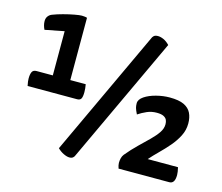

<svg xmlns="http://www.w3.org/2000/svg" viewBox="-102 -843 1138 986"><g transform="rotate(15 467.5 -350.0)"><path d="M41 -289Q38 -302 37 -312Q36 -322 36 -328Q36 -350 42 -362.5Q48 -375 66 -375H152V-610L50 -590Q45 -600 42 -611Q39 -622 39 -634Q39 -650 47.5 -660.5Q56 -671 68 -675Q91 -684 121 -692Q151 -700 178 -705Q205 -710 217 -710Q222 -710 231.5 -709Q241 -708 245 -706V-375H327Q329 -364 330 -353.5Q331 -343 331 -334Q331 -310 325.5 -299.5Q320 -289 304 -289ZM343 10Q330 10 312 1.5Q294 -7 279 -22L590 -688Q593 -697 600 -703.5Q607 -710 622 -710Q636 -710 652.5 -702.5Q669 -695 684 -679L370 -7Q368 -1 361.5 4.5Q355 10 343 10ZM602 0Q599 -9 597.5 -16Q596 -23 596 -29Q596 -42 599 -54Q602 -66 609 -75Q638 -110 667.5 -138.5Q697 -167 721.5 -191Q746 -215 761 -237Q776 -259 776 -282Q776 -295 771.5 -305Q767 -315 754.5 -321.5Q742 -328 718 -328Q690 -328 666 -317.5Q642 -307 621 -293Q611 -313 608 -324Q605 -335 605 -348Q605 -369 629.5 -385.5Q654 -402 690.5 -411.5Q727 -421 762 -421Q811 -421 838 -408Q865 -395 876.5 -371.5Q888 -348 888 -316Q888 -281 872 -249.5Q856 -218 831.5 -189.5Q807 -161 781 -135.5Q755 -110 734 -86H895Q901 -61 901 -46Q901 0 872 0Z"/></g></svg>

Font: Yanone Kaffeesatz ExtraLight Medium
Style: Regular
Weight: 500
Version: Version 2.003